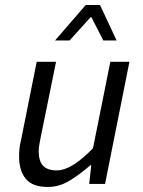

<svg xmlns="http://www.w3.org/2000/svg" viewBox="-20 -732 568 764"><path d="M398 0H335L343 -74H339Q299 -39 257.5 -13.5Q216 12 171 12Q109 12 82.5 -20.5Q56 -53 56 -109Q56 -126 57.5 -141Q59 -156 64 -176L126 -486H203L142 -186Q138 -166 136 -154Q134 -142 134 -129Q134 -92 151 -73Q168 -54 206 -54Q235 -54 270 -75Q305 -96 350 -142L419 -486H495ZM321 -712H378L444 -571H391L344 -663H340L257 -571H199Z"/></svg>

Font: mr_Source Sans Pro
Style: Italic
Weight: 400
Italic angle: -11°
Designer: Paul D. Hunt
Foundry: Adobe Systems Incorporated
Version: Version 1.036;July 10, 2024;FontCreator 11.5.0.2430 64-bit